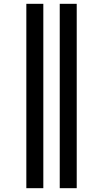

<svg xmlns="http://www.w3.org/2000/svg" viewBox="-20 -843 540 1006"><path d="M293 143V-823H382V143ZM118 143V-823H207V143Z"/></svg>

Font: Iosevka Term
Style: Bold
Weight: 700
Monospace: yes
Designer: Belleve Invis
Foundry: Belleve Invis
Version: Version 30.0.1